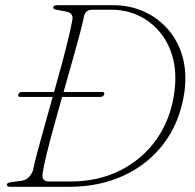

<svg xmlns="http://www.w3.org/2000/svg" viewBox="-20 -720 750 740"><path d="M6.5 -8.5Q6.5 -16.5 27.5 -18.5L61 -23Q75.5 -24.5 87.5 -33.8Q99.5 -43 107 -63Q112 -88.5 123.8 -132.8Q135.5 -177 151.2 -232.5Q167 -288 183 -346.5H59Q47.5 -346.5 50.5 -356Q53.5 -365.5 65.5 -365.5H188.5Q204 -420 218 -472.2Q232 -524.5 242.5 -567.8Q253 -611 258 -639Q265.5 -670 236 -675L205.5 -681Q193 -683 189 -685Q185 -687 185 -692Q185 -700 203.5 -700H416Q479.5 -700 534 -675.8Q588.5 -651.5 627.5 -607Q666.5 -562.5 683.8 -500.5Q701 -438.5 690.5 -363Q673.5 -250 612.8 -168.8Q552 -87.5 457.8 -43.8Q363.5 0 246.5 0H18.5Q6.5 0 6.5 -8.5ZM251.5 -20.5Q359.5 -20.5 445 -64Q530.5 -107.5 584.5 -185Q638.5 -262.5 652 -364.5Q662 -439.5 645.8 -498.5Q629.5 -557.5 594.2 -598.5Q559 -639.5 511.5 -661Q464 -682.5 411.5 -682.5H336.5Q311 -682.5 304.5 -660.5Q299 -632.5 286.8 -586.2Q274.5 -540 258.2 -482.8Q242 -425.5 225 -365.5H373Q384.5 -365.5 381.5 -356Q378.5 -346.5 366 -346.5H219.5Q202 -285 186 -226.8Q170 -168.5 158.8 -122Q147.5 -75.5 144 -49.5Q140.5 -20.5 168.5 -20.5Z"/></svg>

Font: Fraunces 9pt Thin
Style: Italic
Weight: 100
Italic angle: -16°
Version: Version 1.000;[b76b70a41]